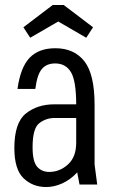

<svg xmlns="http://www.w3.org/2000/svg" viewBox="-20 -743 463 773"><path d="M198.8 -323Q130.2 -323 84 -285.9Q37.8 -248.8 37.8 -147Q37.8 -61 74.7 -25.5Q111.6 10 166 10Q198.2 10 230.8 -4.7Q263.4 -19.4 290.8 -49L300.2 0H371.4L360.8 -81V-323ZM50.4 -385H122.2Q129.6 -443 148.6 -465.3Q167.6 -487.6 202.2 -487.6Q244.6 -487.6 265.7 -452.4Q286.8 -417.2 286.8 -321H360.8Q360.8 -444 319.7 -496.4Q278.6 -548.8 202.8 -548.8Q136.2 -548.8 99.4 -510.6Q62.6 -472.4 50.4 -385ZM111.2 -150.4Q111.2 -226.4 138.3 -247.2Q165.4 -268 199.8 -268H286.8V-168.4Q286.8 -110.8 253.5 -80.8Q220.2 -50.8 178.2 -50.8Q147.8 -50.8 129.5 -71.7Q111.2 -92.6 111.2 -150.4ZM192.2 -722.8 74.2 -633.2 101.6 -591 214.4 -656.4 327.2 -591 354.6 -633.2 236.6 -722.8Z"/></svg>

Font: Secuela Light
Style: Regular
Weight: 300
Designer: Fernando Haro
Foundry: deFharo
Version: Version 1.708